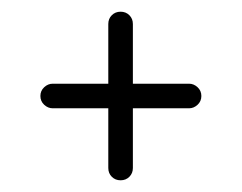

<svg xmlns="http://www.w3.org/2000/svg" viewBox="-20 -461 413 328"><path d="M303 -318Q311 -318 317.5 -312Q324 -306 324 -297Q324 -288 317.5 -282Q311 -276 303 -276H207V-174Q207 -165 201 -159Q195 -153 186 -153Q177 -153 171 -159Q165 -165 165 -174V-276H70Q62 -276 55.5 -282Q49 -288 49 -297Q49 -306 55.5 -312Q62 -318 70 -318H165V-420Q165 -429 171 -435Q177 -441 186 -441Q195 -441 201 -435Q207 -429 207 -420V-318Z"/></svg>

Font: Soda Fountain
Style: ThinOblique
Weight: 400
Version: Version 1.0